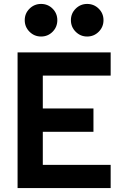

<svg xmlns="http://www.w3.org/2000/svg" viewBox="-20 -961 626 981"><path d="M69.8 0V-693.4H545.4V-574.7H198.7V-406.7H457.5V-287.6H198.7V-118.7H545.4V0ZM189.9 -774.4Q155.3 -774.4 130.9 -798.8Q106.4 -823.2 106.4 -857.9Q106.4 -892.6 130.9 -916.7Q155.3 -940.9 189.9 -940.9Q224.6 -940.9 248.8 -916.7Q272.9 -892.6 272.9 -857.9Q272.9 -823.2 248.8 -798.8Q224.6 -774.4 189.9 -774.4ZM425.3 -774.4Q391.1 -774.4 366.7 -798.8Q342.3 -823.2 342.3 -857.9Q342.3 -892.6 366.7 -916.7Q391.1 -940.9 425.3 -940.9Q460 -940.9 484.4 -916.7Q508.8 -892.6 508.8 -857.9Q508.8 -823.2 484.4 -798.8Q460 -774.4 425.3 -774.4Z"/></svg>

Font: Cascadia Code PL
Style: Bold
Weight: 700
Monospace: yes
Designer: Aaron Bell
Foundry: Saja Typeworks
Version: Version 2404.023; ttfautohint (v1.8.4)